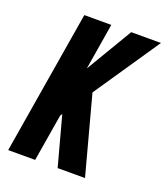

<svg xmlns="http://www.w3.org/2000/svg" viewBox="-135 -829 800 923"><g transform="rotate(20 264.5 -367.5)"><path d="M15 0 137 -735H275L236 -498L377 -735H529L301 -399L408 0H268L200 -252L193 -241L153 0Z"/></g></svg>

Font: Iosevka SS04 Heavy Oblique
Style: Regular
Weight: 900
Italic angle: -9°
Monospace: yes
Designer: Belleve Invis
Foundry: Belleve Invis
Version: Version 19.0.0; ttfautohint (v1.8.4)